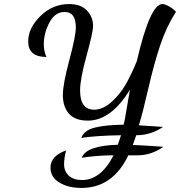

<svg xmlns="http://www.w3.org/2000/svg" viewBox="-20 -740 909 947"><path d="M306 2Q296 40 296 70Q296 105 319.5 126.5Q343 148 384 148Q478 148 540 26Q463 26 383 38Q406 -22 561 -26L577 -73Q456 -71 381 -60Q394 -97 447 -110.5Q500 -124 590 -125Q595 -144 605 -205.5Q615 -267 621 -298Q528 -145 413 -145Q351 -145 320.5 -179Q290 -213 290 -272Q290 -324 322 -443.5Q354 -563 354 -605Q354 -681 299 -681Q251 -681 223.5 -628.5Q196 -576 196 -521Q196 -488 209 -459Q119 -459 119 -536Q119 -601 179 -660.5Q239 -720 321 -720Q379 -720 409 -688Q439 -656 439 -612Q439 -581 407 -465.5Q375 -350 375 -294Q375 -199 444 -199Q488 -199 531 -238Q574 -277 602 -327Q630 -377 655 -439Q720 -720 781 -720Q793 -720 813 -709Q833 -698 848 -682Q800 -607 769.5 -515Q739 -423 711.5 -303Q684 -183 665 -122Q691 -121 734 -117.5Q777 -114 784 -114Q724 -73 652 -73L635 -25Q671 -24 756 -18L786 -16Q726 26 659 26H613Q536 187 382 187Q317 187 273 160.5Q229 134 229 87Q229 29 306 2Z"/></svg>

Font: Dancing Script
Style: Bold
Weight: 700
Designer: Pablo Impallari
Foundry: Pablo Impallari. www.impallari.com Igino Marini. www.ikern.com
Version: Version 1.002